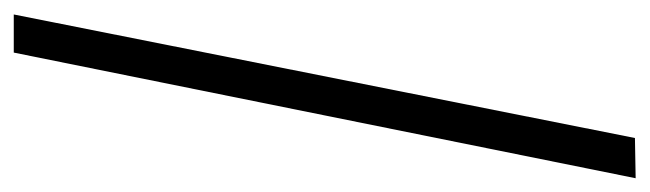

<svg xmlns="http://www.w3.org/2000/svg" viewBox="-344 -456 921 272"><g transform="rotate(-90 116.0 -319.5)"><path d="M0 121 178 -760H232L57 120Z"/></g></svg>

Font: Noto Serif Khmer ExtraCondensed SemiBold
Style: Regular
Weight: 600
Width: 2
Designer: Danh Hong and the Monotype Design Team
Foundry: Monotype Imaging Inc.
Version: Version 2.004; ttfautohint (v1.8.4.7-5d5b)